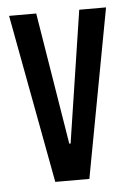

<svg xmlns="http://www.w3.org/2000/svg" viewBox="-43 -544 393 578"><g transform="rotate(-5 153.0 -255.0)"><path d="M101 0 6 -510H88L153 -111H157L218 -510H299L204 0Z"/></g></svg>

Font: Saira UltraCondensed SemiBold
Style: Regular
Weight: 600
Width: 1
Designer: Hector Gatti with collaboration of the Omnibus-Type team
Foundry: Omnibus-Type
Version: Version 1.101